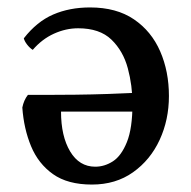

<svg xmlns="http://www.w3.org/2000/svg" viewBox="-20 -487 514 516"><path d="M222 -467Q293 -467 340 -435Q387 -403 410.5 -349Q434 -295 434 -229Q434 -165 409 -111Q384 -57 337.5 -24Q291 9 227 9Q162 9 122.5 -19Q83 -47 63.5 -94Q44 -141 40 -198Q44 -218 55 -232Q72 -232 106 -232Q140 -232 183 -232.5Q226 -233 271 -234.5Q316 -236 356 -238V-187H144Q144 -121 168.5 -80Q193 -39 236 -39Q261 -39 283.5 -53.5Q306 -68 321 -105Q336 -142 336 -208Q336 -257 323.5 -303.5Q311 -350 279.5 -380.5Q248 -411 190 -411Q157 -411 125 -396.5Q93 -382 68 -353Q60 -358 53 -367Q46 -376 44 -384Q79 -429 123 -448Q167 -467 222 -467Z"/></svg>

Font: Vollkorn
Style: Regular
Weight: 400
Designer: Friedrich Althausen
Foundry: Friedrich Althausen
Version: Version 5.001